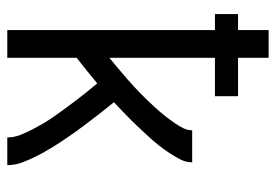

<svg xmlns="http://www.w3.org/2000/svg" viewBox="-138 -638 775 540"><g transform="rotate(90 250.0 -367.5)"><path d="M64 0V-584H19V-649H64V-735H142V-649H250V-584H142V-287Q152 -295 162 -303.5Q172 -312 182 -320.5Q192 -329 202 -337.5Q212 -346 221.5 -355Q231 -364 240.5 -373Q250 -382 259 -391.5Q268 -401 277 -410.5Q286 -420 294.5 -430Q303 -440 311 -450.5Q319 -461 326.5 -472Q334 -483 340 -495Q346 -507 346 -520H436Q436 -502 427.5 -486Q419 -470 409.5 -455.5Q400 -441 389 -427Q378 -413 366 -400Q354 -387 342 -374Q330 -361 317.5 -348.5Q305 -336 292.5 -324Q280 -312 267 -300Q281 -283 294.5 -265.5Q308 -248 321.5 -230.5Q335 -213 348 -195Q361 -177 373 -159Q385 -141 396.5 -122Q408 -103 418 -83.5Q428 -64 436 -43Q444 -22 444 0H366Q366 -19 359 -36.5Q352 -54 343.5 -70.5Q335 -87 325.5 -103Q316 -119 305 -134.5Q294 -150 283 -165Q272 -180 260.5 -195Q249 -210 237.5 -224.5Q226 -239 214 -253Q196 -238 178 -223.5Q160 -209 142 -195V0Z"/></g></svg>

Font: Zed Mono
Style: Regular
Weight: 400
Monospace: yes
Designer: Belleve Invis
Foundry: Belleve Invis
Version: Version 1.0.0; ttfautohint (v1.8.4)